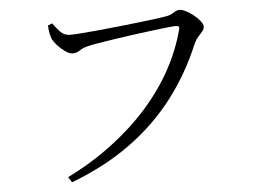

<svg xmlns="http://www.w3.org/2000/svg" viewBox="-50 -747 1101 829"><g transform="rotate(-5 500.0 -332.5)"><path d="M277.4 -617.3Q291.7 -617.3 324.5 -619.6Q357.3 -621.9 401.3 -626.1Q445.3 -630.3 492.2 -635.5Q539 -640.7 582 -645.5Q625 -650.2 656.5 -654.6Q688 -659 699.7 -661.2Q712.8 -664.1 722.2 -669.3Q731.6 -674.6 739.6 -679Q747.7 -683.4 755.8 -683.4Q767.3 -683.4 783.6 -675.2Q800 -667 816.3 -653.8Q832.5 -640.7 843.6 -626.9Q854.7 -613.2 854.7 -603Q854.7 -592.4 846 -582.2Q837.2 -571.9 826.7 -560Q816.3 -548.1 808.8 -531.3Q756.7 -406.5 677.6 -303Q598.5 -199.4 487.9 -118.9Q377.4 -38.4 229.5 17.9L214.8 -5.6Q322.7 -59.4 410.4 -125.8Q498 -192.2 565.4 -268Q632.7 -343.8 678.4 -426.9Q724 -509.9 747.1 -597.6Q750.5 -609.5 746.5 -612.4Q742.6 -615.3 734.6 -615.3Q724.1 -615.3 695.8 -612.2Q667.5 -609.1 628.8 -604.3Q590.1 -599.5 547.7 -593.7Q505.3 -587.8 465.6 -581.9Q425.8 -576 395.1 -570.7Q364.4 -565.4 350.4 -562Q329.6 -557.7 313.3 -547Q296.9 -536.3 281.9 -536.3Q267 -536.3 248.6 -549.3Q230.2 -562.3 215.1 -579.2Q200.1 -596.2 195.1 -608.7Q190.9 -619.8 188.5 -632.5Q186.1 -645.1 184.8 -665.7L203.9 -673.1Q216.2 -655 233.6 -636.2Q251 -617.3 277.4 -617.3Z"/></g></svg>

Font: Source Han Serif JP VF
Style: Regular
Weight: 250
Designer: Ryoko NISHIZUKA 西塚涼子 (kana & ideographs); Frank Grießhammer (Latin, Greek & Cyrillic); Wenlong ZHANG 张文龙 (bopomofo); San
Foundry: Adobe
Version: Version 2.001;hotconv 1.1.0;makeotfexe 2.6.0